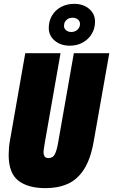

<svg xmlns="http://www.w3.org/2000/svg" viewBox="-20 -964 587 996"><path d="M216 12Q125 12 75 -27Q25 -66 25 -160Q25 -177 26.5 -196.5Q28 -216 32 -237L111 -688H294L212 -221Q210 -207 208 -195Q206 -183 206 -174Q206 -160 212 -152Q218 -144 231 -144Q255 -144 265 -165Q275 -186 281 -221L363 -688H547L466 -230Q450 -139 416 -86Q382 -33 332 -10.5Q282 12 216 12ZM342 -727Q295 -727 264 -753Q233 -779 233 -819Q233 -855 250 -883.5Q267 -912 297 -928Q327 -944 365 -944Q412 -944 442.5 -918Q473 -892 473 -852Q473 -816 456 -788Q439 -760 409.5 -743.5Q380 -727 342 -727ZM350 -798Q363 -798 373 -803.5Q383 -809 389 -818.5Q395 -828 395 -840Q395 -854 384 -863Q373 -872 356 -872Q343 -872 333 -866.5Q323 -861 317.5 -851.5Q312 -842 312 -829Q312 -816 323 -807Q334 -798 350 -798Z"/></svg>

Font: Archivo ExtraCondensed Black
Style: Italic
Weight: 900
Width: 2
Italic angle: -10°
Designer: Hector Gatti
Foundry: Omnibus-Type
Version: Version 2.001